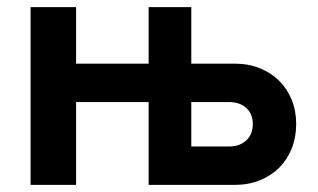

<svg xmlns="http://www.w3.org/2000/svg" viewBox="-20 -520 893 540"><path d="M398 -500H518V-341H640Q679 -341 711 -328Q743 -315 765.5 -292.5Q788 -270 800.5 -239Q813 -208 813 -171Q813 -134 800.5 -102.5Q788 -71 765.5 -48.5Q743 -26 711 -13Q679 0 640 0H398V-233H194V0H66V-500H194V-341H398ZM518 -108H624Q654 -108 672.5 -125Q691 -142 691 -171Q691 -200 672.5 -216.5Q654 -233 624 -233H518Z"/></svg>

Font: NT Somic Bold
Style: Regular
Weight: 700
Designer: Ravid Balaliev — lead type designer, mastering
Michael Voronin — secret advisor, marketing
Ivan Kovalenko — best boy
Foundry: NT Type
Version: Version 0.7